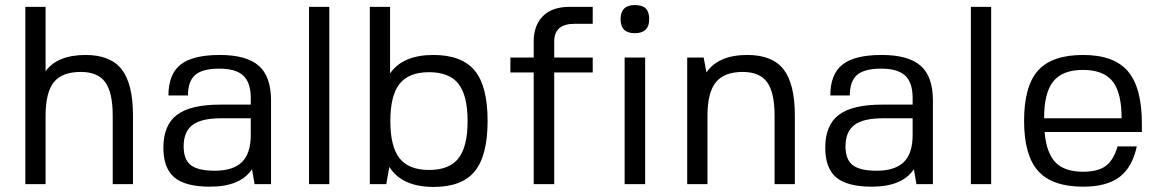

<svg xmlns="http://www.w3.org/2000/svg" viewBox="-20 -727 4578 758"><path d="M80 0V-700H160V-446Q207 -510 318 -510Q416 -510 460.5 -453Q505 -396 505 -270V0H425V-270Q425 -362 395.5 -402.5Q366 -443 299 -443Q225 -443 192.5 -402.5Q160 -362 160 -270V0Z M985 0 975 -59Q929 10 809 10Q712 10 668.5 -26.5Q625 -63 625 -144Q625 -233 678.5 -273.5Q732 -314 850 -314H970V-340Q970 -401 940.5 -428.5Q911 -456 846 -456Q779 -456 750.5 -431Q722 -406 722 -350H645Q645 -434 693 -472Q741 -510 848 -510Q953 -510 1001.5 -467.5Q1050 -425 1050 -331V0ZM970 -260H852Q775 -260 740 -233.5Q705 -207 705 -149Q705 -97 733.5 -75Q762 -53 828 -53Q900 -53 935 -87Q970 -121 970 -194Z M1200 0V-700H1280V0Z M1692 11Q1567 11 1517 -68L1505 0H1440V-700H1520V-437Q1570 -510 1691 -510Q1803 -510 1854 -448.5Q1905 -387 1905 -250Q1905 -113 1854.5 -51Q1804 11 1692 11ZM1557.5 -102Q1594 -56 1674 -56Q1754 -56 1790 -102Q1826 -148 1826 -249Q1826 -350 1790 -396Q1754 -442 1674 -442Q1594 -442 1557.5 -396Q1521 -350 1521 -249Q1521 -148 1557.5 -102Z M2248 -633Q2168 -633 2168 -563V-500H2320V-441H2168V0H2087V-441H1995V-500H2087V-563Q2087 -627 2123.5 -663.5Q2160 -700 2229 -700H2320V-633Z M2527 0H2446V-500H2527ZM2486 -707Q2516 -707 2529.5 -693.5Q2543 -680 2543 -651Q2543 -596 2486 -596Q2430 -596 2430 -651Q2430 -707 2486 -707Z M2769 -441Q2816 -510 2931 -510Q3029 -510 3073.5 -453Q3118 -396 3118 -270V0H3038V-270Q3038 -362 3008.5 -402.5Q2979 -443 2912 -443Q2839 -443 2806 -402Q2773 -361 2773 -270V0H2693V-500H2758Z M3598 0 3588 -59Q3542 10 3422 10Q3325 10 3281.5 -26.5Q3238 -63 3238 -144Q3238 -233 3291.5 -273.5Q3345 -314 3463 -314H3583V-340Q3583 -401 3553.5 -428.5Q3524 -456 3459 -456Q3392 -456 3363.5 -431Q3335 -406 3335 -350H3258Q3258 -434 3306 -472Q3354 -510 3461 -510Q3566 -510 3614.5 -467.5Q3663 -425 3663 -331V0ZM3583 -260H3465Q3388 -260 3353 -233.5Q3318 -207 3318 -149Q3318 -97 3346.5 -75Q3375 -53 3441 -53Q3513 -53 3548 -87Q3583 -121 3583 -194Z M3813 0V-700H3893V0Z M4104 -206Q4111 -124 4146.5 -86.5Q4182 -49 4256 -49Q4314 -49 4345 -71.5Q4376 -94 4392 -149H4468Q4450 -66 4399.5 -28Q4349 10 4256 10Q4134 10 4078.5 -52Q4023 -114 4023 -250Q4023 -387 4078 -448.5Q4133 -510 4256 -510Q4378 -510 4433 -445.5Q4488 -381 4488 -239V-206ZM4408 -260Q4408 -362 4372 -406.5Q4336 -451 4255 -451Q4175 -451 4138.5 -406Q4102 -361 4102 -260Z"/></svg>

Font: Fivo Sans
Style: Regular
Weight: 400
Designer: Alexander Slobzheninov
Foundry: Alexander Slobzheninov
Version: 1.0